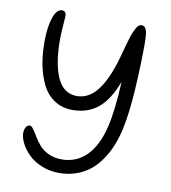

<svg xmlns="http://www.w3.org/2000/svg" viewBox="-81 -785 767 862"><g transform="rotate(10 302.0 -354.0)"><path d="M245.1 6.8Q202.6 6.8 165.5 -8.5Q128.4 -23.9 105.2 -47.1Q82 -70.3 69.1 -95.7Q56.2 -121.1 56.2 -143.1Q56.2 -158.2 63 -169.2Q69.8 -180.2 80.1 -180.2Q87.9 -180.2 96.9 -167.2Q106 -154.3 116.9 -136Q127.9 -117.7 143.3 -99.4Q158.7 -81.1 185.3 -68.1Q211.9 -55.2 246.1 -55.2Q313 -55.2 359.1 -101.1Q405.3 -147 426.8 -236.8Q445.3 -313 451.2 -444.8Q418.9 -358.9 371.6 -320.6Q324.2 -282.2 255.9 -282.2Q208.5 -282.2 173.1 -305.4Q137.7 -328.6 117.7 -369.1Q97.7 -409.7 88.4 -457.5Q79.1 -505.4 79.1 -561Q79.1 -628.4 93.5 -671.6Q107.9 -714.8 132.8 -714.8Q151.9 -714.8 151.9 -690.9Q151.9 -682.6 148.9 -647Q146 -611.3 146 -585Q146 -473.1 174.8 -410.2Q203.6 -347.2 264.2 -347.2Q317.9 -347.2 357.2 -397.5Q396.5 -447.8 424.8 -546.9Q428.2 -559.1 433.8 -579.6Q439.5 -600.1 443.1 -613Q446.8 -626 451.9 -643.1Q457 -660.2 461.7 -670.7Q466.3 -681.2 471.7 -691.4Q477.1 -701.7 483.2 -706.3Q489.3 -710.9 496.1 -710.9Q508.3 -710.9 514.4 -700.2Q520.5 -689.5 522.2 -672.9Q523.9 -656.2 523.9 -626Q523.9 -539.1 517.3 -427Q510.7 -314.9 494.1 -237.8Q482.4 -184.6 461.9 -141.1Q441.4 -97.7 411.1 -64Q380.9 -30.3 338.6 -11.7Q296.4 6.8 245.1 6.8Z"/></g></svg>

Font: Shantell Sans Normal
Style: Regular
Weight: 300
Designer: Stephen Nixon, Anya Danilova, Shantell Martin
Foundry: Arrow Type
Version: Version 1.006;[559af2be0]